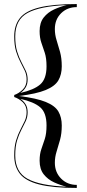

<svg xmlns="http://www.w3.org/2000/svg" viewBox="-20 -800 428 945"><path d="M358 125Q240 125 172.8 107.8Q105.5 90.5 77.8 55Q50 19.5 50 -35Q50 -79 59.2 -109.2Q68.5 -139.5 80.5 -162Q92.5 -184.5 101.8 -204.8Q111 -225 111 -248.5Q111 -279.5 91.8 -297.2Q72.5 -315 50 -322.5V-332.5Q72.5 -340 91.8 -359Q111 -378 111 -408.5Q111 -432 101.8 -452Q92.5 -472 80.5 -494.5Q68.5 -517 59.2 -547Q50 -577 50 -621Q50 -675.5 77.8 -710.8Q105.5 -746 172.8 -763Q240 -780 358 -780V-765Q311.5 -765 280.8 -734.8Q250 -704.5 250 -657Q250 -629 258.5 -602.2Q267 -575.5 275.5 -544.5Q284 -513.5 284 -473.5Q284 -433.5 267.5 -404.8Q251 -376 205.2 -357Q159.5 -338 72.5 -327.5Q159.5 -317 205.2 -298.2Q251 -279.5 267.5 -251Q284 -222.5 284 -182.5Q284 -142.5 275.5 -111.8Q267 -81 258.5 -54Q250 -27 250 1Q250 48 280.8 79Q311.5 110 358 110ZM308 -775Q176 -769.5 115.5 -736.2Q55 -703 55 -621Q55 -577 64.2 -547Q73.5 -517 85.5 -494.5Q97.5 -472 106.8 -452Q116 -432 116 -408.5Q116 -385.5 106 -369.2Q96 -353 80 -342.5Q147 -357.5 178 -384.5Q209 -411.5 209 -473.5Q209 -513.5 200.5 -539.8Q192 -566 183.5 -590Q175 -614 175 -647Q175 -688.5 195.2 -714Q215.5 -739.5 246.2 -753.5Q277 -767.5 308 -775ZM308 119Q277 111.5 246.2 97.5Q215.5 83.5 195.2 58Q175 32.5 175 -9Q175 -42 183.5 -66Q192 -90 200.5 -116.2Q209 -142.5 209 -182.5Q209 -245 178 -271.8Q147 -298.5 80 -313.5Q96 -303 106 -287Q116 -271 116 -247.5Q116 -224 106.8 -204Q97.5 -184 85.5 -161.5Q73.5 -139 64.2 -109Q55 -79 55 -35Q55 46.5 115.5 80Q176 113.5 308 119Z"/></svg>

Font: Engraving Unshaded CC
Style: Bold
Weight: 700
Designer: indestructible type*
Foundry: Cowboy Collective
Version: Version 1.000